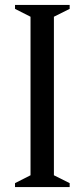

<svg xmlns="http://www.w3.org/2000/svg" viewBox="-20 -760 343 780"><path d="M104 -692 41 -724V-740H263V-724L199 -692V-48L263 -16V0H41V-16L104 -48Z"/></svg>

Font: Spectral Medium
Style: Regular
Weight: 500
Designer: Jean-Baptiste Levee
Foundry: Production Type
Version: Version 2.001